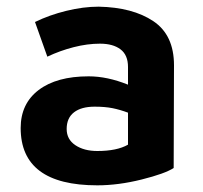

<svg xmlns="http://www.w3.org/2000/svg" viewBox="-20 -541 610 576"><path d="M502 -345 501 -37Q475 -20 405 -2.5Q335 15 272 15Q42 15 42 -157Q42 -230 96 -271Q150 -312 246 -312Q302 -312 364 -287V-340Q364 -376 341.5 -393Q319 -410 280 -410Q242 -410 201 -399.5Q160 -389 122 -371L85 -475Q128 -496 179 -508.5Q230 -521 276 -521Q378 -519 440 -477.5Q502 -436 502 -345ZM264 -221Q224 -221 202 -204Q180 -187 180 -154Q180 -123 206 -105.5Q232 -88 272 -88Q331 -88 364 -107V-203Q340 -212 317.5 -216.5Q295 -221 264 -221Z"/></svg>

Font: XXII Aven Bold
Style: Regular
Weight: 700
Designer: Lecter Johnson
Foundry: Doubletwo Studios
Version: Version 1.001